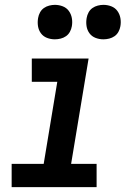

<svg xmlns="http://www.w3.org/2000/svg" viewBox="-20 -771 540 791"><path d="M28 0V-96H160L216 -434H111V-530H345L273 -96H378V0ZM406 -609Q389 -609 373.5 -615Q358 -621 348.5 -634Q339 -647 336.5 -663.5Q334 -680 337 -697Q339 -709 345 -720Q351 -731 361 -738Q371 -745 383 -748Q395 -751 406 -751Q423 -751 438.5 -745Q454 -739 463.5 -726Q473 -713 476 -696.5Q479 -680 476 -663Q474 -651 468 -640Q462 -629 452 -622Q442 -615 430 -612Q418 -609 406 -609ZM206 -609Q189 -609 173.5 -615Q158 -621 148.5 -634Q139 -647 136.5 -663.5Q134 -680 137 -697Q139 -709 145 -720Q151 -731 161 -738Q171 -745 183 -748Q195 -751 206 -751Q223 -751 238.5 -745Q254 -739 263.5 -726Q273 -713 276 -696.5Q279 -680 276 -663Q274 -651 268 -640Q262 -629 252 -622Q242 -615 230 -612Q218 -609 206 -609Z"/></svg>

Font: Iosevka Curly Slab Oblique
Style: Bold
Weight: 700
Italic angle: -9°
Monospace: yes
Designer: Belleve Invis
Foundry: Belleve Invis
Version: Version 11.1.0; ttfautohint (v1.8.3)